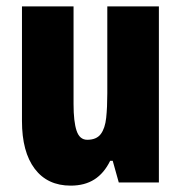

<svg xmlns="http://www.w3.org/2000/svg" viewBox="-20 -573 569 603"><path d="M479 -553V0H353L334 -68H326Q307 -29 276.5 -9.5Q246 10 202 10Q129 10 89 -43Q49 -96 49 -193V-553H211V-246Q211 -191 220.5 -162.5Q230 -134 254 -134Q283 -134 296.5 -152Q310 -170 313.5 -203Q317 -236 317 -280V-553Z"/></svg>

Font: Noto Sans ExtraCondensed Black
Style: Regular
Weight: 900
Width: 2
Designer: Monotype Design Team
Foundry: Monotype Imaging Inc.
Version: Version 2.013; ttfautohint (v1.8.4.7-5d5b)